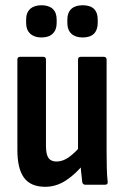

<svg xmlns="http://www.w3.org/2000/svg" viewBox="-20 -711 477 739"><path d="M154.2 8Q98.3 8 72.6 -26.7Q46.9 -61.5 46.9 -133.9V-481.4Q46.9 -492.3 57.3 -492.3H146.5Q156.9 -492.3 156.9 -481.4V-149.8Q156.9 -116.5 166.7 -102.9Q176.6 -89.3 197.3 -89.3Q221.6 -89.3 244.8 -105.7Q268 -122.2 293.9 -152.7L304.1 -82.4Q273 -42.4 234.8 -17.2Q196.6 8 154.2 8ZM308.5 0Q298.6 0 296.6 -10Q294.1 -28 291.9 -52.6Q289.6 -77.2 289.6 -95.1L280.3 -126.1V-481.4Q280.3 -492.3 290.7 -492.3H379.4Q390.3 -492.3 390.3 -481.4V-125.3Q390.3 -90.7 391.1 -62.5Q391.9 -34.3 394.3 -12.4Q396.3 0 384.4 0ZM139.6 -566.8Q111.8 -566.8 96.2 -581.5Q80.6 -596.1 80.6 -622.4V-635.7Q80.6 -662.5 96.2 -676.7Q111.8 -690.8 139.6 -690.8Q167.9 -690.8 183 -676.7Q198.1 -662.5 198.1 -635.7V-622.4Q198.1 -596.1 183 -581.5Q167.9 -566.8 139.6 -566.8ZM298.2 -566.8Q269.9 -566.8 254.5 -581.5Q239.2 -596.1 239.2 -622.4V-635.7Q239.2 -662.5 254.5 -676.7Q269.9 -690.8 298.2 -690.8Q327.4 -690.8 341.8 -676.7Q356.1 -662.5 356.1 -635.7V-622.4Q356.1 -596.1 341.8 -581.5Q327.4 -566.8 298.2 -566.8Z"/></svg>

Font: Sofia Sans Condensed
Style: Regular
Weight: 400
Designer: Botio Nikoltchev, Ani Petrova
Foundry: lettersoup
Version: Version 4.100